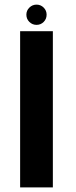

<svg xmlns="http://www.w3.org/2000/svg" viewBox="-20 -810 330 830"><path d="M67 0H208.5V-675H67ZM138 -702.5Q156 -702.5 168.8 -715.2Q181.5 -728 181.5 -746.5Q181.5 -764.5 168.8 -777.2Q156 -790 138 -790Q120 -790 107 -777.2Q94 -764.5 94 -746.5Q94 -728 107 -715.2Q120 -702.5 138 -702.5Z"/></svg>

Font: Anybody UltraCondensed Thin SemiBold
Style: Regular
Weight: 600
Version: Version 1.111